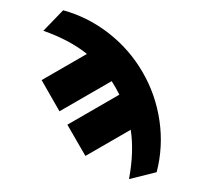

<svg xmlns="http://www.w3.org/2000/svg" viewBox="-108 -641 1036 986"><g transform="rotate(15 410.5 -148.0)"><path d="M788 156 660 227Q649 84 603 -20L413 170L282 39L500 -179Q482 -199 473 -208Q454 -227 444 -236L225 -17L95 -148L285 -338Q181 -384 38 -395L109 -523Q243 -522 367 -469Q491 -416 586 -321Q681 -226 734 -102Q787 22 788 156Z"/></g></svg>

Font: M PLUS 1p Black
Style: Regular
Weight: 900
Version: Version 1.061